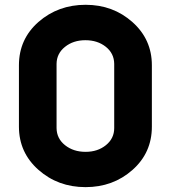

<svg xmlns="http://www.w3.org/2000/svg" viewBox="-20 -767 709 797"><path d="M454.1 -235.4V-502Q453.6 -545.4 419.2 -572.8Q384.8 -600.1 334.5 -600.1Q284.2 -600.1 249.8 -572.5Q215.3 -544.9 214.8 -502V-235.4Q215.3 -191.9 250 -164.3Q284.7 -136.7 335.2 -136.7Q385.7 -136.7 419.9 -164.6Q454.1 -192.4 454.1 -235.4ZM58.6 -241.2V-496.1Q58.6 -604.5 139.6 -675.8Q221.2 -747.1 335.4 -747.1Q449.2 -747.1 529.8 -675.3Q610.4 -603.5 610.4 -496.1V-241.2Q610.4 -132.8 529.8 -61.5Q449.2 9.8 335 9.8Q220.7 9.8 139.6 -62Q58.6 -133.8 58.6 -241.2Z"/></svg>

Font: Nova Round
Style: Bold
Weight: 700
Designer: Wojciech Kalinowski "wmk69" (wmk69@o2.pl)
Foundry: Wojciech Kalinowski "wmk69" (wmk69@o2.pl)
Version: Version 3.1.0; 2021-05-23